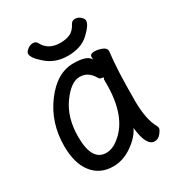

<svg xmlns="http://www.w3.org/2000/svg" viewBox="-167 -776 835 906"><g transform="rotate(-30 250.0 -323.0)"><path d="M187 24Q116 24 74.5 -28Q33 -80 33 -175Q33 -301 104 -396.5Q175 -492 265 -492Q341 -492 355 -461V-475Q355 -491 380 -491Q400 -491 420.5 -482.5Q441 -474 441 -458Q429 -368 429 -195Q429 -91 460 -37Q463 -31 463 -25Q463 -17 449 1Q435 19 415 19Q370 19 359 -86Q340 -45 290.5 -10.5Q241 24 187 24ZM190 -48Q226 -48 261 -78Q353 -152 353 -330V-354Q356 -358 356 -361Q356 -365 349 -365Q338 -365 333 -373Q306 -422 259 -422Q211 -422 161.5 -352.5Q112 -283 112 -180Q112 -48 190 -48ZM263 -535Q191 -535 143 -580Q103 -615 103 -637Q103 -647 117 -658.5Q131 -670 147 -670Q164 -670 171 -656Q197 -606 262 -606Q294 -606 316 -616.5Q338 -627 353 -656Q360 -670 377 -670Q393 -670 406 -658.5Q419 -647 419 -637Q419 -614 377 -574.5Q335 -535 263 -535Z"/></g></svg>

Font: LXGW WenKai Mono TC
Style: Bold
Weight: 700
Designer: LXGW / Fontworks Inc.
Foundry: LXGW / Fontworks Inc.
Version: Version 1.330